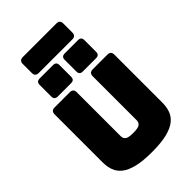

<svg xmlns="http://www.w3.org/2000/svg" viewBox="-329 -1267 1404 1404"><g transform="rotate(-45 373.0 -565.0)"><path d="M682 -189Q682 -143 668.5 -105.5Q655 -68 620.5 -41Q586 -14 526 0.5Q466 15 373 15Q280 15 220 0.5Q160 -14 125.5 -41Q91 -68 77.5 -105.5Q64 -143 64 -189V-684Q64 -720 100 -720H257Q293 -720 293 -684V-228Q293 -208 308 -194.5Q323 -181 375 -181Q428 -181 443 -194.5Q458 -208 458 -228V-684Q458 -720 494 -720H646Q682 -720 682 -684ZM311 -760H173Q139 -760 139 -793V-914Q139 -947 173 -947H311Q344 -947 344 -914V-793Q344 -760 311 -760ZM569 -760H431Q398 -760 398 -793V-914Q398 -947 431 -947H569Q602 -947 602 -914V-793Q602 -760 569 -760ZM543 -980H196Q160 -980 160 -1016V-1109Q160 -1145 196 -1145H543Q579 -1145 579 -1109V-1016Q579 -980 543 -980Z"/></g></svg>

Font: Bungee Spice
Style: Regular
Weight: 400
Designer: David Jonathan Ross
Foundry: David Jonathan Ross
Version: Version 2.000